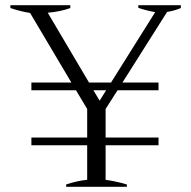

<svg xmlns="http://www.w3.org/2000/svg" viewBox="-20 -720 736 740"><path d="M677 -700V-689Q654 -679 624 -674L452 -402H591V-372H433L387 -300V-190H591V-160H387V-27Q434 -20 469 -9V0H235V-9Q276 -23 316 -27V-160H101V-190H316V-300L273 -372H101V-402H255L96 -670Q59 -676 20 -689V-700H251V-689Q213 -675 164 -671L323 -402H408L578 -673Q537 -681 513 -690V-700ZM389 -372H340L364 -332Z"/></svg>

Font: Trirong Light
Style: Regular
Weight: 300
Designer: Katatrad Team
Foundry: CadsonDemak
Version: Version 1.001